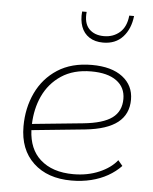

<svg xmlns="http://www.w3.org/2000/svg" viewBox="-47 -628 541 678"><g transform="rotate(5 223.5 -289.0)"><path d="M231 10Q146 10 96 -37Q46 -84 46 -166Q46 -231 71.5 -285Q97 -339 146.5 -371Q196 -403 268 -403Q338 -403 377 -373Q416 -343 416 -293Q416 -241 378.5 -211.5Q341 -182 264 -174L75 -155Q78 -88 118 -52Q161 -13 236 -13Q286 -13 327 -30.5Q368 -48 390 -76L406 -57Q386 -36 359.5 -21Q333 -6 300.5 2Q268 10 231 10ZM75 -177 255 -195Q325 -202 357 -225.5Q389 -249 389 -293Q389 -334 357.5 -357Q326 -380 268 -380Q205 -380 162 -351.5Q119 -323 97 -275Q77 -231 75 -177ZM300 -485Q271 -485 251 -498Q231 -511 222.5 -534.5Q214 -558 217 -588H233Q229 -548 248 -528Q267 -508 301 -508Q334 -508 357 -528Q380 -548 384 -588H401Q396 -542 370 -513.5Q344 -485 300 -485Z"/></g></svg>

Font: Rokkitt SemiBold Thin
Style: Italic
Weight: 250
Italic angle: -9°
Version: Version 3.103